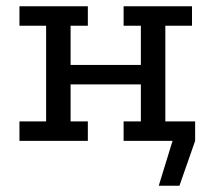

<svg xmlns="http://www.w3.org/2000/svg" viewBox="-20 -449 674 612"><path d="M42 -429H260V-367H205V-242H429V-367H374V-429H592V-367H507V-62H592V0H374V-62H429V-180H205V-62H260V0H42V-62H127V-367H42ZM486 143 530 0H431V-62H602V0L552 143Z"/></svg>

Font: Podkova VF Beta
Style: Regular
Weight: 400
Designer: Ilya Yudin
Foundry: Cyreal (www.cyreal.org)
Version: Version 2.100